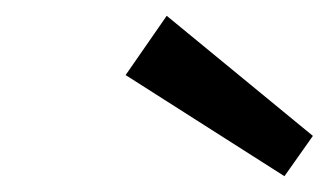

<svg xmlns="http://www.w3.org/2000/svg" viewBox="-20 -837 424 243"><path d="M191 -817 376 -665 340 -614 139 -742Z"/></svg>

Font: Bitter Medium
Style: Italic
Weight: 500
Italic angle: -9°
Designer: Sol Matas, and Bitter project Authors
Foundry: Sol Matas
Version: Version 2.001